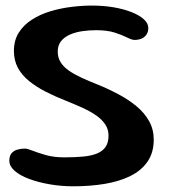

<svg xmlns="http://www.w3.org/2000/svg" viewBox="-20 -645 615 690"><path d="M243.5 24.5Q199 24.5 157.8 17.2Q116.5 10 84 -2.2Q51.5 -14.5 32.5 -31.2Q13.5 -48 13.5 -67.5Q13.5 -84 21 -93.5Q28.5 -103 41.5 -107Q54.5 -111 69 -111Q78.5 -111 97.8 -103.2Q117 -95.5 145.5 -87.5Q174 -79.5 211.5 -79.5Q251 -79.5 280.8 -82.5Q310.5 -85.5 330.5 -94.2Q350.5 -103 360.2 -118.2Q370 -133.5 370 -157.5Q370 -180 358.5 -197.5Q347 -215 326.5 -229.5Q306 -244 278.2 -256.8Q250.5 -269.5 218 -282.5Q178.5 -298 144.2 -315.5Q110 -333 84.2 -354Q58.5 -375 44.2 -401.5Q30 -428 30 -462Q30 -500 47.5 -527.8Q65 -555.5 94.8 -574.5Q124.5 -593.5 161.2 -604.5Q198 -615.5 236.5 -620.2Q275 -625 309 -625Q351.5 -625 388.2 -618.8Q425 -612.5 453.2 -601.2Q481.5 -590 497.2 -575.5Q513 -561 513 -544.5Q513 -530 506 -520.2Q499 -510.5 488 -506Q477 -501.5 463.5 -501.5Q454 -501.5 436.8 -510.2Q419.5 -519 392.5 -527.8Q365.5 -536.5 325.5 -536.5Q300.5 -536.5 276 -533Q251.5 -529.5 231.5 -520.8Q211.5 -512 199.5 -497.2Q187.5 -482.5 187.5 -459.5Q187.5 -437.5 198.2 -420.8Q209 -404 228.2 -390.8Q247.5 -377.5 273.5 -365.5Q299.5 -353.5 330 -341.5Q370.5 -325 407 -305.5Q443.5 -286 471.8 -262.2Q500 -238.5 516.2 -209Q532.5 -179.5 532.5 -143Q532.5 -96.5 510.2 -64.2Q488 -32 448.5 -12.5Q409 7 356.5 15.8Q304 24.5 243.5 24.5Z"/></svg>

Font: Gluten Thin
Style: Regular
Weight: 400
Version: Version 1.300